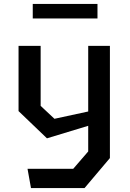

<svg xmlns="http://www.w3.org/2000/svg" viewBox="-20 -753 660 973"><path d="M137 200H408.5L537 48V-520.5H427V-188L256 -151L186 -216.5V-520.5H74V-190L218 -52L427 -115.5V14.5L351 102.5H119.5ZM146 -659.5H474V-733H146Z"/></svg>

Font: Monaspace Krypton Medium
Style: Regular
Weight: 500
Designer: Riley Cran & the Lettermatic Team
Foundry: Lettermatic
Version: Version 1.101 (Monaspace Krypton)